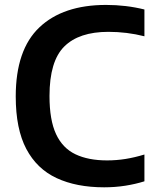

<svg xmlns="http://www.w3.org/2000/svg" viewBox="-20 -770 644 799"><path d="M413.5 9.5Q298 9.5 215.8 -28.8Q133.5 -67 89.5 -150.2Q45.5 -233.5 45.5 -368.5Q45.5 -563 144 -656.2Q242.5 -749.5 421.5 -749.5Q505 -749.5 581 -730.5V-619Q508 -637.5 431 -637.5Q309 -637.5 247.5 -576.5Q186 -515.5 186 -370.5Q186 -270.5 213.2 -212Q240.5 -153.5 294 -128Q347.5 -102.5 425.5 -102.5Q464.5 -102.5 502.2 -108.5Q540 -114.5 581 -127V-15.5Q544.5 -4 501.8 2.8Q459 9.5 413.5 9.5Z"/></svg>

Font: Encode Sans SmBold
Style: Regular
Weight: 600
Designer: Multiple Designers
Foundry: Impallari Type
Version: Version 3.002; ttfautohint (v1.8.3) -l 8 -r 50 -G 200 -x 14 